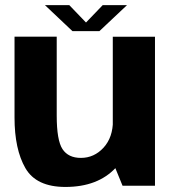

<svg xmlns="http://www.w3.org/2000/svg" viewBox="-20 -739 693 764"><path d="M467.6 0H596.7V-592.7H428.8V-94.7ZM205.7 -593H37.8V-271.2Q37.8 -145.1 81 -70.1Q124.2 4.9 240.2 4.9Q369.3 4.9 440.6 -71.5Q511.8 -148 511.8 -226L429.5 -260.5Q429.5 -192.4 392.1 -151.5Q354.6 -110.7 301.8 -110.7Q251.9 -110.7 228.8 -145.5Q205.7 -180.3 205.7 -279.4ZM268.4 -615H375.4L485.5 -718.7H388.8L322.2 -649.4L255.6 -718.7H158.7Z"/></svg>

Font: Anybody Thin
Style: Regular
Weight: 100
Designer: Tyler Finck
Foundry: Etcetera Type Company
Version: Version 1.114;gftools[0.9.25]